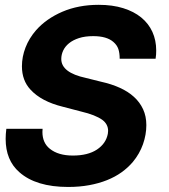

<svg xmlns="http://www.w3.org/2000/svg" viewBox="-20 -757 695 788"><path d="M259.6 10.3Q127.8 10.3 59.3 -50.4Q3.2 -99.4 3.2 -187.1Q3.2 -197.1 3.9 -207.2Q4.6 -217.3 6 -228.3H154.8L154.1 -215.6Q154.1 -170.5 184.7 -146.3Q219.1 -118.6 279.1 -118.6Q340.6 -118.6 377.8 -143.1Q415.1 -168 422.6 -208.1Q423.7 -213.8 423.7 -219.8Q423.7 -247.2 400.2 -264.9Q371.4 -285.5 313.9 -299L237.9 -318.9Q149.5 -340.6 105.1 -389.2Q70 -426.8 70 -485.1Q70 -523.8 84.7 -562Q99.4 -600.1 128.2 -633.2Q170.1 -680.4 235.8 -708.8Q302.2 -737.2 384.9 -737.2Q441.8 -737.2 485.6 -723.5Q529.5 -709.9 559.7 -685.2Q589.8 -660.5 605.5 -626.1Q621.1 -591.6 621.1 -550.1Q621.1 -541.9 620.6 -533.4Q620 -524.9 618.6 -516H471.2Q471.2 -539.4 465.7 -555.8Q460.2 -572.1 445.3 -584.9Q418 -608.7 362.6 -608.7Q328.8 -608.7 304.2 -600.7Q279.5 -592.7 263.3 -579.5Q247.2 -566.4 239.3 -549.5Q231.5 -532.7 231.5 -514.9Q231.5 -458.8 332.7 -437.1L395.2 -421.5Q437.1 -412.3 471.4 -396.8Q505.7 -381.4 529.8 -359.4Q554 -337.4 567.3 -308.6Q580.6 -279.8 580.6 -243.6Q580.6 -204.2 566.8 -165Q552.9 -125.7 525.2 -92.3Q505.3 -68.9 478.9 -49.9Q452.4 -30.9 419 -17.6Q385.7 -4.3 345.9 3Q306.1 10.3 259.6 10.3Z"/></svg>

Font: Linik Sans
Style: Bold Italic
Weight: 700
Italic angle: 9°
Designer: Fonts by Rasmus Andersson / Changes by Cristiano Sobral with parts from Marc Monis
Foundry: rsms
Version: Version 3.020; ttfautohint (v1.6)